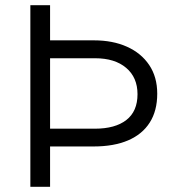

<svg xmlns="http://www.w3.org/2000/svg" viewBox="-20 -720 664 740"><path d="M97 0V-700H173V-564.5H342Q414.5 -564.5 469.2 -540Q524 -515.5 555 -469.5Q586 -423.5 586 -359Q586 -293 557.2 -247.8Q528.5 -202.5 473.8 -179Q419 -155.5 340.5 -155.5H173V0ZM173 -224H345.5Q424 -224 467 -257.5Q510 -291 510 -357Q510 -421.5 466.2 -458.5Q422.5 -495.5 346.5 -495.5H173Z"/></svg>

Font: Geologica Cursive ExtraLight
Style: Regular
Weight: 250
Designer: Sindre Bremnes, Frode Helland
Foundry: Monokrom Skriftforlag AS
Version: Version 1.010;gftools[0.9.28]